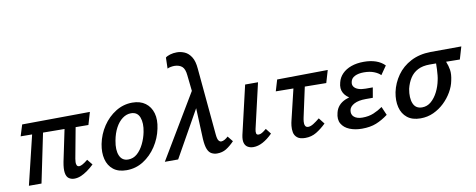

<svg xmlns="http://www.w3.org/2000/svg" viewBox="-62 -996 3200 1291"><g transform="rotate(-10 1537.5 -350.0)"><path d="M359 6Q338 6 322 -5Q306 -16 301.5 -43.5Q297 -71 306 -118L367 -410H441L388 -125Q386 -115 385.5 -102Q385 -89 389.5 -80Q394 -71 406 -71Q415 -71 429.5 -79Q444 -87 465 -104L495 -67Q472 -45 448.5 -28.5Q425 -12 403 -3Q381 6 359 6ZM49 0 148 -410H220L135 0ZM514 -333 52 -337 76 -414 539 -418Z M715 11Q659 11 625 -16Q591 -43 579.5 -89Q568 -135 579 -192Q592 -257 628 -311Q664 -365 716.5 -397.5Q769 -430 830 -430Q884 -430 919 -404Q954 -378 967 -333Q980 -288 967 -228Q954 -164 918 -109.5Q882 -55 830 -22Q778 11 715 11ZM738 -58Q773 -58 799.5 -81.5Q826 -105 844.5 -143Q863 -181 871 -222Q883 -281 868 -321Q853 -361 809 -361Q778 -361 750.5 -340.5Q723 -320 703.5 -283.5Q684 -247 675 -198Q663 -135 679.5 -96.5Q696 -58 738 -58Z M1334 6Q1314 6 1296.5 -3Q1279 -12 1269 -36Q1259 -60 1256 -106L1244 -390L1227 -547Q1223 -590 1204.5 -606.5Q1186 -623 1153 -624Q1141 -624 1127 -621.5Q1113 -619 1104 -614L1106 -689Q1116 -698 1137.5 -704.5Q1159 -711 1184 -711Q1211 -711 1237 -699.5Q1263 -688 1281.5 -659Q1300 -630 1304 -578L1346 -122Q1349 -90 1357 -79.5Q1365 -69 1375 -69Q1386 -69 1399 -76.5Q1412 -84 1422 -94L1452 -57Q1423 -27 1396 -10.5Q1369 6 1334 6ZM977 0 1256 -467 1271 -361 1068 0Z M1582 6Q1560 6 1543.5 -3.5Q1527 -13 1521 -33.5Q1515 -54 1522 -87L1599 -418H1687L1616 -111Q1612 -93 1614.5 -82Q1617 -71 1631 -71Q1642 -71 1654 -78Q1666 -85 1684 -100L1713 -63Q1679 -29 1646 -11.5Q1613 6 1582 6Z M1936 6Q1899 6 1881 -9Q1863 -24 1859 -46Q1855 -68 1857.5 -90Q1860 -112 1864 -126L1932 -410H2008L1948 -133Q1945 -120 1943.5 -103.5Q1942 -87 1947.5 -75.5Q1953 -64 1968 -64Q1984 -64 2004 -76.5Q2024 -89 2047 -108L2079 -67Q2046 -35 2012 -14.5Q1978 6 1936 6ZM1794 -337 1817 -414 2163 -418 2138 -333Z M2322 11Q2275 11 2238 -4Q2201 -19 2183.5 -49Q2166 -79 2178 -124Q2191 -178 2246.5 -202Q2302 -226 2381 -226L2377 -186Q2329 -186 2291.5 -202Q2254 -218 2236.5 -248.5Q2219 -279 2231 -321Q2239 -354 2263 -378.5Q2287 -403 2324.5 -416.5Q2362 -430 2411 -430Q2457 -430 2493 -417.5Q2529 -405 2553 -380L2512 -321Q2497 -337 2468 -348.5Q2439 -360 2399 -360Q2362 -360 2337.5 -348Q2313 -336 2308 -312Q2303 -292 2313 -278Q2323 -264 2343.5 -257Q2364 -250 2392 -250H2441L2429 -181H2381Q2331 -181 2301.5 -165.5Q2272 -150 2267 -126Q2261 -96 2281 -79Q2301 -62 2338 -62Q2381 -62 2414.5 -76Q2448 -90 2476 -110L2501 -52Q2461 -22 2420 -5.5Q2379 11 2322 11Z M2722 11Q2666 11 2632 -16Q2598 -43 2586.5 -89Q2575 -135 2586 -192Q2599 -253 2635 -304Q2671 -355 2729.5 -385.5Q2788 -416 2865 -417L3075 -418L3050 -333Q2991 -334 2941.5 -334.5Q2892 -335 2844 -335Q2796 -335 2763 -318Q2730 -301 2710 -270Q2690 -239 2680 -198Q2669 -137 2685 -98.5Q2701 -60 2745 -60Q2780 -60 2807 -83.5Q2834 -107 2852.5 -144Q2871 -181 2879 -222Q2882 -234 2884 -253.5Q2886 -273 2887 -294.5Q2888 -316 2888 -334.5Q2888 -353 2886 -361L2941 -373Q2948 -353 2958 -329.5Q2968 -306 2973 -276Q2978 -246 2968 -202Q2961 -165 2939 -127Q2917 -89 2884.5 -58Q2852 -27 2811 -8Q2770 11 2722 11Z"/></g></svg>

Font: Ysabeau SemiBold
Style: Italic
Weight: 600
Italic angle: -12°
Designer: Christian Thalmann (Catharsis Fonts)
Version: Version 2.002